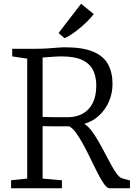

<svg xmlns="http://www.w3.org/2000/svg" viewBox="-20 -1003 722 1023"><path d="M39 0V-42.5L125 -51.5V-690.5L45 -702.5V-743H166.5Q202.5 -743 232 -745Q261.5 -747 285 -749Q308.5 -751 326.5 -751Q421 -751 476.2 -727.8Q531.5 -704.5 555.5 -660.8Q579.5 -617 579.5 -555Q579.5 -508 561.8 -465Q544 -422 510.5 -389.8Q477 -357.5 429.5 -343Q448.5 -331.5 467.2 -307Q486 -282.5 504.5 -250.2Q523 -218 540.2 -184.8Q557.5 -151.5 573.5 -122.5Q589.5 -93.5 604 -74.8Q618.5 -56 630.5 -53L672.5 -41.5V0H563.5Q551 0 535.5 -21.2Q520 -42.5 502.2 -77Q484.5 -111.5 465.2 -151.5Q446 -191.5 426 -228.8Q406 -266 386.2 -293.8Q366.5 -321.5 347.5 -330Q336 -330 315.5 -330Q295 -330 272.8 -330Q250.5 -330 232.2 -330.2Q214 -330.5 207 -331V-51.5L310 -42.5V0ZM341.5 -378.5Q386 -378.5 420.2 -397.2Q454.5 -416 473.8 -453.5Q493 -491 493 -548Q493 -593 476.5 -627.8Q460 -662.5 419.8 -682.5Q379.5 -702.5 307 -702.5Q292.5 -702.5 276 -701.5Q259.5 -700.5 241.8 -699Q224 -697.5 207 -696.5V-380Q224.5 -379 251.5 -378.8Q278.5 -378.5 304 -378.5Q329.5 -378.5 341.5 -378.5ZM323.5 -800 292 -827 412 -983 479.5 -928Q467 -911.5 448 -892.2Q429 -873 407 -854.5Q385 -836 363.5 -821.5Q342 -807 324.5 -800Z"/></svg>

Font: Merriweather 20pt Light
Style: Regular
Weight: 300
Version: Version 2.100